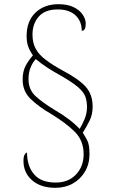

<svg xmlns="http://www.w3.org/2000/svg" viewBox="-20 -780 545 916"><path d="M244 116Q174 116 133 80Q92 44 92 -12Q92 -34 98 -43Q104 -52 109 -52Q109 12 142.5 51.5Q176 91 246 91Q306 91 342.5 52.5Q379 14 379 -44Q379 -108 338.5 -149.5Q298 -191 226 -235Q164 -271 126 -308Q88 -345 88 -400Q88 -439 102 -465.5Q116 -492 137 -516Q121 -539 114 -559.5Q107 -580 107 -608Q107 -679 149 -719.5Q191 -760 259 -760Q303 -760 332 -745.5Q361 -731 375 -709.5Q389 -688 389 -667Q389 -633 370 -633Q370 -679 340 -707Q310 -735 255 -735Q195 -735 165 -701Q135 -667 135 -615Q135 -576 150 -548Q165 -520 197 -495.5Q229 -471 280 -443Q356 -403 389 -366Q422 -329 422 -272Q422 -234 408 -205.5Q394 -177 375 -147Q386 -130 396.5 -109.5Q407 -89 407 -45Q407 2 385.5 38.5Q364 75 327.5 95.5Q291 116 244 116ZM360 -165Q370 -181 382.5 -209.5Q395 -238 395 -269Q395 -298 387 -319.5Q379 -341 353 -363.5Q327 -386 274 -417Q195 -460 151 -498Q137 -484 126.5 -459.5Q116 -435 116 -403Q116 -353 148.5 -322.5Q181 -292 240 -256Q316 -212 360 -165Z"/></svg>

Font: Noto Serif Lao SemiCondensed Thin
Style: Regular
Weight: 100
Width: 4
Designer: Monotype Design Team
Foundry: Monotype Imaging Inc.
Version: Version 2.003; ttfautohint (v1.8.4.7-5d5b)